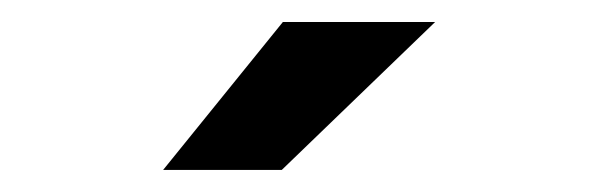

<svg xmlns="http://www.w3.org/2000/svg" viewBox="-20 -741 540 173"><path d="M234.9 -721.2H372.1L233.9 -587.9H127Z"/></svg>

Font: D-DIN Exp
Style: DINExp-Bold
Weight: 700
Width: 7
Designer: Charles Nix
Foundry: Datto Inc.
Version: Version 1.00